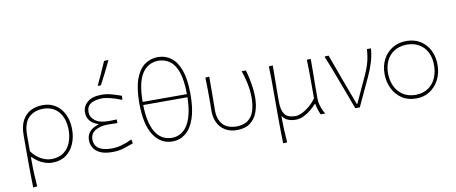

<svg xmlns="http://www.w3.org/2000/svg" viewBox="-80 -1144 4007 1688"><g transform="rotate(-10 1924.0 -300.0)"><path d="M98.5 194Q97 137.5 96 84.5Q95 31.5 95 -29V-271Q95 -352.5 122.8 -404Q150.5 -455.5 198.2 -479.8Q246 -504 306.5 -504Q373.5 -504 422.2 -471Q471 -438 497.5 -380.2Q524 -322.5 524 -249Q524 -179.5 499.2 -120.8Q474.5 -62 425.2 -26.5Q376 9 303 9Q260 9 214 -11.5Q168 -32 131 -71H125V-29Q125 31.5 127.8 83.5Q130.5 135.5 134.5 192ZM303 -23Q370 -24.5 412 -56.2Q454 -88 473.5 -139Q493 -190 493 -249Q493 -310.5 472.8 -360.5Q452.5 -410.5 411 -440.5Q369.5 -470.5 306.5 -472Q220 -470 172.5 -421.5Q125 -373 125 -265.5V-124Q161 -74.5 207.8 -48.8Q254.5 -23 303 -23Z M841 9Q769 9 728 -11.5Q687 -32 670 -63.5Q653 -95 653 -128Q653 -167 670.5 -192.2Q688 -217.5 712.8 -231.5Q737.5 -245.5 758 -250V-255Q735 -262 712.5 -277.2Q690 -292.5 675.5 -317Q661 -341.5 661 -376Q661 -429.5 704.2 -466.8Q747.5 -504 834 -504Q877 -504 925.5 -490Q974 -476 1007 -463.5L1004 -427.5Q948 -450.5 902.8 -461.2Q857.5 -472 835 -472Q766 -471.5 729 -447.8Q692 -424 692 -373.5Q692 -328.5 732.2 -296.8Q772.5 -265 851 -265Q872 -265 890 -265.5Q908 -266 925.5 -267V-234Q904.5 -235 884 -235.5Q863.5 -236 837.5 -236Q772.5 -236 728.2 -209.2Q684 -182.5 684 -129Q684 -100.5 697.8 -76.5Q711.5 -52.5 745.8 -38Q780 -23.5 840.5 -23Q922 -23 1021.5 -71.5L1028.5 -35.5Q994.5 -22.5 945.8 -6.8Q897 9 841 9ZM811.5 -586Q836.5 -638 859.5 -689.8Q882.5 -741.5 905 -793L944.5 -794Q919.5 -741.5 894 -690.2Q868.5 -639 840.5 -587Z M1376 9Q1270.5 9 1208 -87Q1145.5 -183 1145.5 -372.5Q1145.5 -506 1175.5 -587.8Q1205.5 -669.5 1257.5 -706.8Q1309.5 -744 1375.5 -744Q1442.5 -744 1493.8 -705.5Q1545 -667 1573.8 -585Q1602.5 -503 1602.5 -372.5Q1602.5 -241 1573.2 -156.5Q1544 -72 1492.8 -31.5Q1441.5 9 1376 9ZM1375.5 -712Q1280 -710 1228.8 -631Q1177.5 -552 1176.5 -379H1571.5Q1571 -501 1546.2 -573.5Q1521.5 -646 1477.5 -678.2Q1433.5 -710.5 1375.5 -712ZM1376 -23Q1468.5 -25 1518.5 -108.5Q1568.5 -192 1571.5 -351H1176.5Q1179.5 -192.5 1229.5 -108.8Q1279.5 -25 1376 -23Z M1953 9Q1889.5 9 1846 -18Q1802.5 -45 1780.5 -90.8Q1758.5 -136.5 1758.5 -193.5Q1758.5 -218 1759 -236.2Q1759.5 -254.5 1759.5 -271Q1759.5 -332 1759.2 -385Q1759 -438 1756.5 -494L1791.5 -496Q1792.5 -403.5 1791 -325.5Q1789.5 -247.5 1789.5 -193.5Q1789.5 -121.5 1827.2 -73.5Q1865 -25.5 1953 -23Q2022.5 -24.5 2060 -56Q2097.5 -87.5 2112 -138.5Q2126.5 -189.5 2126.5 -250Q2126.5 -311.5 2113 -377Q2099.5 -442.5 2080.5 -494H2118.5Q2128.5 -459.5 2137.5 -417Q2146.5 -374.5 2152 -331.2Q2157.5 -288 2157.5 -250Q2157.5 -175.5 2136.2 -117Q2115 -58.5 2070 -24.8Q2025 9 1953 9Z M2330 194Q2328.5 137.5 2327.5 84.5Q2326.5 31.5 2326.5 -29V-271Q2326.5 -332 2326.2 -385Q2326 -438 2323.5 -494L2358.5 -496Q2359.5 -440 2358 -386Q2356.5 -332 2356.5 -271V-169Q2356.5 -97 2383.2 -60Q2410 -23 2479.5 -23Q2505.5 -23 2539.5 -39.5Q2573.5 -56 2607 -84.5Q2640.5 -113 2665.5 -149V-271Q2665.5 -332 2665.2 -385Q2665 -438 2662.5 -494H2697.5Q2698.5 -438.5 2697 -384.8Q2695.5 -331 2695.5 -271V-137Q2695.5 -107 2706.5 -71.5Q2717.5 -36 2739 0H2698.5Q2688 -23.5 2680.2 -47.8Q2672.5 -72 2668.5 -97.5H2662.5Q2643.5 -75.5 2613.5 -50.5Q2583.5 -25.5 2548.2 -8.2Q2513 9 2478.5 9Q2434 9 2404.2 -4.8Q2374.5 -18.5 2356.5 -46V-29Q2356.5 31.5 2359.2 83.5Q2362 135.5 2366 192Z M3008 0Q2991 -47 2973 -94.8Q2955 -142.5 2938.5 -187L2905.5 -275Q2885.5 -328.5 2863.8 -384.5Q2842 -440.5 2820 -494L2857 -496Q2875.5 -445.5 2897.8 -384.2Q2920 -323 2943.5 -259.5Q2967 -196 2989 -137L3027 -35H3032.5L3141.5 -271.5Q3169.5 -332 3182.8 -385.2Q3196 -438.5 3198.5 -494H3234.5Q3231.5 -435 3212.2 -372.8Q3193 -310.5 3168 -257Q3138 -193 3108.2 -128.8Q3078.5 -64.5 3048.5 0Z M3551.5 9Q3476.5 9 3423.2 -27.2Q3370 -63.5 3341.8 -122.8Q3313.5 -182 3313.5 -251Q3313.5 -325 3343.8 -382Q3374 -439 3427.8 -471.5Q3481.5 -504 3551.5 -504Q3623.5 -504 3676.2 -470.8Q3729 -437.5 3757.8 -380.2Q3786.5 -323 3786.5 -251Q3786.5 -178.5 3757 -119.5Q3727.5 -60.5 3674.5 -25.8Q3621.5 9 3551.5 9ZM3551.5 -23Q3622 -24.5 3667.2 -57Q3712.5 -89.5 3734 -141Q3755.5 -192.5 3755.5 -251Q3755.5 -349.5 3702 -409.8Q3648.5 -470 3551.5 -472Q3482.5 -470.5 3436.5 -441Q3390.5 -411.5 3367.5 -362Q3344.5 -312.5 3344.5 -251Q3344.5 -192.5 3366.8 -141Q3389 -89.5 3434.8 -57Q3480.5 -24.5 3551.5 -23Z"/></g></svg>

Font: Commissioner Flair Thin
Style: Regular
Weight: 100
Designer: Kostas Bartsokas
Foundry: Kostas Bartsokas
Version: Version 1.000; ttfautohint (v1.8.3)